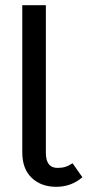

<svg xmlns="http://www.w3.org/2000/svg" viewBox="-20 -709 343 741"><path d="M298 -25Q255 12 197 12Q139 12 102.5 -22.5Q66 -57 66 -121V-689H157V-119Q157 -61 202 -61Q219 -61 232 -65Q245 -69 260 -79Z"/></svg>

Font: Fira Sans Extra Condensed
Style: Regular
Weight: 400
Width: 1
Designer: Carrois Corporate & Edenspiekermann AG
Foundry: Carrois Corporate GbR & Edenspiekermann AG
Version: Version 4.203